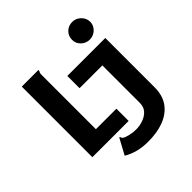

<svg xmlns="http://www.w3.org/2000/svg" viewBox="-224 -853 1198 1198"><g transform="rotate(-45 375.0 -254.0)"><path d="M597 -530Q564 -530 540.5 -552.5Q517 -575 517 -607Q517 -641 540 -663.5Q563 -686 597 -686Q629 -686 653 -662.5Q677 -639 677 -607Q677 -575 653 -552.5Q629 -530 597 -530ZM89 0V-623H236Q236 -613 232 -608Q228 -603 228 -587V-108H409V0ZM400 178Q353 178 312 167Q271 156 238 136L295 31Q301 33 301.5 36Q302 39 304 43.5Q306 48 316.5 53.5Q327 59 353 65Q376 71 406 71Q436 71 466.5 60.5Q497 50 517.5 28Q538 6 538 -30V-361H337V-469H672V-34Q672 39 637.5 86Q603 133 542 156Q481 179 400 178Z"/></g></svg>

Font: Inconsolata ExtraExpanded ExtraBold
Style: Regular
Weight: 800
Width: 8
Monospace: yes
Designer: Raph Levien, Cyreal, Brenton Simpson
Foundry: Raph Levien, Cyreal, Google
Version: Version 3.001; ttfautohint (v1.8.2.53-6de2)